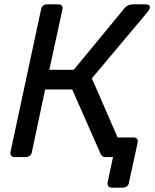

<svg xmlns="http://www.w3.org/2000/svg" viewBox="-20 -720 710 880"><path d="M28 -23 168 -676Q173 -700 195 -700H246Q271 -700 266 -676L206 -400H318L552 -684Q565 -700 590 -700H649Q660 -700 664.5 -694Q669 -688 666 -680Q664 -675 658 -667L401 -361L519 -90H592Q603 -90 608 -83.5Q613 -77 611 -67L571 117Q570 127 562 133.5Q554 140 543 140H492Q482 140 477 133.5Q472 127 473 117L498 0H459Q446 -3 441 -15L311 -310H187L126 -23Q125 -13 117 -6.5Q109 0 98 0H47Q36 0 31.5 -6.5Q27 -13 28 -23Z"/></svg>

Font: SVN-Rubik
Style: Italic
Weight: 400
Italic angle: -12°
Designer: Hubert and Fischer
Foundry: Hubert & Fischer
Version: Version 2.101; ttfautohint (v1.8.3)